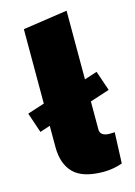

<svg xmlns="http://www.w3.org/2000/svg" viewBox="-118 -833 637 905"><g transform="rotate(-15 200.0 -380.5)"><path d="M195 -293V-401L362 -455L395 -358ZM33 -250 0 -348 195 -411V-303ZM274 9Q172 9 127.5 -35.5Q83 -80 83 -163V-738L300 -770V-190Q300 -174 312 -165.5Q324 -157 347 -157Q352 -157 358 -157.5Q364 -158 371 -158L365 -7Q346 0 321.5 4.5Q297 9 274 9Z"/></g></svg>

Font: REM Black
Style: Regular
Weight: 900
Designer: Octavio Pardo
Foundry: Ashler Design
Version: Version 1.005;gftools[0.9.28]